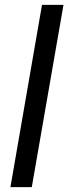

<svg xmlns="http://www.w3.org/2000/svg" viewBox="-20 -770 281 790"><path d="M110.8 0H22.9L152.8 -750H241.2Z"/></svg>

Font: TypoPRO Roboto
Style: Italic
Weight: 400
Italic angle: -12°
Designer: Google
Version: Version 2.136; 2016